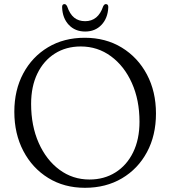

<svg xmlns="http://www.w3.org/2000/svg" viewBox="-20 -900 832 938"><path d="M394 -715.5Q496.5 -715.5 575 -667.5Q653.5 -619.5 697.8 -536Q742 -452.5 742 -345.5Q742 -238.5 698 -156.8Q654 -75 575.8 -28.8Q497.5 17.5 395 17.5Q293.5 17.5 215.8 -30.5Q138 -78.5 94 -162.5Q50 -246.5 50 -354Q50 -459.5 93.5 -541Q137 -622.5 214.5 -669Q292 -715.5 394 -715.5ZM661.5 -305.5Q661.5 -411.5 624.2 -494.5Q587 -577.5 522 -625.2Q457 -673 374.5 -673Q302.5 -673 247.8 -638.2Q193 -603.5 162.5 -540.5Q132 -477.5 132 -392.5Q132 -285.5 169 -202Q206 -118.5 270.5 -70.8Q335 -23 417 -23Q489 -23 544.2 -57.8Q599.5 -92.5 630.5 -156Q661.5 -219.5 661.5 -305.5ZM396 -796.5Q459.5 -796.5 484 -869Q489.5 -880 497 -880Q510 -880 509 -863.5Q506.5 -811 475.8 -778.5Q445 -746 396 -746Q347 -746 316.2 -778.5Q285.5 -811 283.5 -863.5Q282.5 -880 295 -880Q302.5 -880 308 -869Q321 -831 342.5 -813.8Q364 -796.5 396 -796.5Z"/></svg>

Font: Fraunces 9pt Soft Light
Style: Regular
Weight: 300
Version: Version 1.000;[0bf87f6ff]